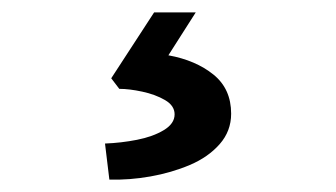

<svg xmlns="http://www.w3.org/2000/svg" viewBox="-20 -44 540 309"><path d="M156 245 149 187Q175 186 200.5 181Q226 176 243.5 165.5Q261 155 261 140Q261 126 245.5 117Q230 108 209 103.5Q188 99 172 99L159 82L228 -24H295L251 45Q295 53 323.5 76Q352 99 352 139Q352 167 333.5 188Q315 209 285.5 221.5Q256 234 222 240Q188 246 156 245Z"/></svg>

Font: Lexend Tera Medium
Style: Regular
Weight: 500
Designer: Bonnie Shaver-Troup, Thomas Jockin
Foundry: Lexend
Version: Version 1.007